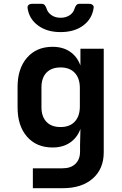

<svg xmlns="http://www.w3.org/2000/svg" viewBox="-20 -805 640 1005"><path d="M152 180V76H307Q351 76 375 52.5Q399 29 399 -11V-44L401 -130Q384 -84 346.5 -58.5Q309 -33 255 -33Q171 -33 121.5 -89.5Q72 -146 72 -243V-350Q72 -446 121.5 -503Q171 -560 255 -560Q309 -560 346.5 -534.5Q384 -509 401 -462V-550H523V-8Q523 79 465.5 129.5Q408 180 309 180ZM297 -140Q345 -140 371.5 -168.5Q398 -197 398 -248V-344Q398 -395 371.5 -423.5Q345 -452 297 -452Q249 -452 223 -424.5Q197 -397 197 -348V-244Q197 -195 223 -167.5Q249 -140 297 -140ZM297 -637Q227 -637 180.5 -670.5Q134 -704 125 -759Q122 -772 129 -778.5Q136 -785 148 -785H197Q208 -785 213.5 -779Q219 -773 223 -762Q229 -740 249 -726Q269 -712 297 -712Q325 -712 345 -725.5Q365 -739 371 -762Q375 -773 380.5 -779Q386 -785 397 -785H446Q458 -785 465 -779Q472 -773 470 -763Q462 -706 415.5 -671.5Q369 -637 297 -637Z"/></svg>

Font: Pitagon Sans Mono
Style: Bold
Weight: 700
Monospace: yes
Designer: Travis Tran
Foundry: Pitagon
Version: Version 1.001; ttfautohint (v1.8.4.7-5d5b);gftools[0.9.26]